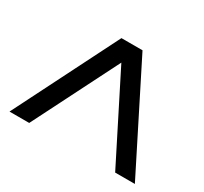

<svg xmlns="http://www.w3.org/2000/svg" viewBox="-118 -917 942 886"><g transform="rotate(30 353.0 -474.0)"><path d="M582 -198.2 353 -651.9 124 -198.2H19L296.9 -750H409.2L687 -198.2Z"/></g></svg>

Font: Oakes Grotesk
Style: SemiBold
Weight: 600
Designer: Samuel Oakes
Foundry: Samuel Oakes
Version: Version 1.0 | wf-rip DC20170320